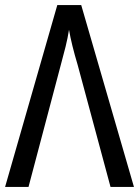

<svg xmlns="http://www.w3.org/2000/svg" viewBox="-20 -734 546 754"><path d="M205 -714 0 0H92L219 -480Q229 -516 237.5 -550.5Q246 -585 251 -617Q256 -588 264.5 -553.5Q273 -519 285 -479L414 0H506L299 -714Z"/></svg>

Font: Noto Sans Display SemiCondensed
Style: Regular
Weight: 400
Width: 4
Designer: Monotype Design team
Foundry: Monotype Imaging Inc.
Version: 1.000